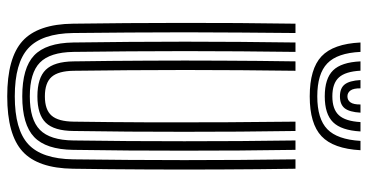

<svg xmlns="http://www.w3.org/2000/svg" viewBox="-266 -756 1032 539"><g transform="rotate(90 249.5 -486.0)"><path d="M250 9.2Q142 9.2 94.6 -33.8Q47.2 -76.8 46 -175.5Q45 -249.2 44.4 -325.8Q43.8 -402.2 43.8 -480.8Q43.8 -559.2 44.2 -639.2Q44.8 -719.2 46 -800H72.2Q71.5 -725 70.9 -647.2Q70.2 -569.5 70.2 -490.6Q70.2 -411.8 70.8 -332.8Q71.2 -253.8 72.2 -176Q73.5 -88 114.8 -50Q156 -12 250 -12Q343.5 -12 384.5 -50Q425.5 -88 426.8 -176Q427.8 -253.2 428.4 -331.4Q429 -409.5 429 -487.9Q429 -566.2 428.4 -644.5Q427.8 -722.8 426.8 -800H453.2Q454.8 -697 455.2 -592.6Q455.8 -488.2 455.2 -383.6Q454.8 -279 453.2 -175.5Q451.8 -76.8 404.6 -33.8Q357.5 9.2 250 9.2ZM250 -33Q170 -33 135 -66.4Q100 -99.8 98.8 -176.2Q97.8 -255.5 97.1 -333.9Q96.5 -412.2 96.5 -490Q96.5 -567.8 97.1 -645.2Q97.8 -722.8 98.8 -800H125.2Q124.2 -723.2 123.6 -645.8Q123 -568.2 123 -490.1Q123 -412 123.6 -333.6Q124.2 -255.2 125.2 -176.5Q126.2 -111 155.1 -82.6Q184 -54.2 250 -54.2Q315.2 -54.2 344.1 -82.6Q373 -111 373.8 -176.5Q375 -254 375.5 -332Q376 -410 376 -488.2Q376 -566.5 375.5 -644.6Q375 -722.8 373.8 -800H400.2Q401.5 -721.5 402 -643.4Q402.5 -565.2 402.5 -487.2Q402.5 -409.2 402 -331.5Q401.5 -253.8 400.2 -176.2Q399.2 -99.8 364.2 -66.4Q329.2 -33 250 -33ZM250 -75.5Q198.2 -75.5 175.4 -99Q152.5 -122.5 151.8 -177Q150.2 -282.5 149.8 -386.2Q149.2 -490 149.8 -593.4Q150.2 -696.8 151.8 -800H178.2Q177.2 -725 176.6 -647.2Q176 -569.5 176 -490.8Q176 -412 176.6 -333.2Q177.2 -254.5 178.2 -177.2Q178.8 -134.2 195.4 -115.4Q212 -96.5 250 -96.5Q287.8 -96.5 304.1 -115.4Q320.5 -134.2 321 -177.2Q322.5 -281 322.9 -385Q323.2 -489 322.8 -593Q322.2 -697 321 -800H347.2Q348.5 -721.2 349 -643.1Q349.5 -565 349.5 -487.2Q349.5 -409.5 349 -332Q348.5 -254.5 347.2 -177Q346.8 -122.5 324 -99Q301.2 -75.5 250 -75.5ZM250 -840Q172.8 -840 137.6 -873.1Q102.5 -906.2 98.8 -982.5H125.2Q128.2 -917.5 157.4 -889.4Q186.5 -861.2 250 -861.2Q313.2 -861.2 342.2 -889.4Q371.2 -917.5 375 -982.5H401.2Q397 -906.2 361.9 -873.1Q326.8 -840 250 -840ZM250 -882.2Q200 -882.2 177.1 -905.5Q154.2 -928.8 151.8 -982.5H178Q180.2 -940.2 196.9 -921.9Q213.5 -903.5 250 -903.5Q286.2 -903.5 303 -921.9Q319.8 -940.2 322.2 -982.5H348.5Q345.5 -928.8 322.6 -905.5Q299.8 -882.2 250 -882.2ZM250 -924.8Q227.2 -924.8 216.6 -938.1Q206 -951.5 204.2 -982.5H227.5Q227.2 -963 233.5 -954.4Q239.8 -945.8 250 -945.8Q260.8 -945.8 266.9 -954.4Q273 -963 272.8 -982.5H295.8Q294 -951.5 283.4 -938.1Q272.8 -924.8 250 -924.8Z"/></g></svg>

Font: Big Shoulders Inline Text Thin ExtraBold
Style: Regular
Weight: 800
Version: Version 2.002